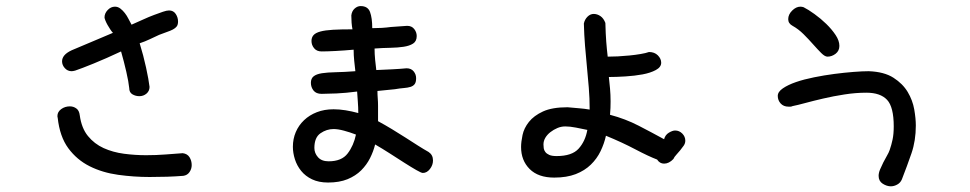

<svg xmlns="http://www.w3.org/2000/svg" viewBox="-20 -621 3259 645"><path d="M173.8 -225.6Q172.9 -227.5 172.9 -231.4Q172.9 -245.1 185.5 -254.4Q198.2 -263.7 214.8 -263.7Q226.6 -263.7 236.3 -256.8Q246.1 -250 248 -233.4Q253.9 -190.4 275.4 -164.1Q296.9 -137.7 328.1 -123.5Q359.4 -109.4 396.5 -104.5Q433.6 -99.6 470.7 -99.6Q504.9 -99.6 536.6 -102.1Q568.4 -104.5 593.8 -106.4Q609.4 -104.5 616.7 -92.8Q624 -81.1 624 -66.4Q624 -53.7 616.7 -43Q609.4 -32.2 595.7 -30.3Q570.3 -28.3 541.5 -27.3Q512.7 -26.4 482.4 -26.4Q429.7 -26.4 377 -33.7Q324.2 -41 281.2 -62.5Q238.3 -84 209.5 -123Q180.7 -162.1 173.8 -225.6ZM232.4 -383.8Q224.6 -381.8 220.7 -381.8Q207 -381.8 197.8 -392.1Q188.5 -402.3 188.5 -415Q188.5 -425.8 196.3 -435.1Q204.1 -444.3 220.7 -452.1L276.4 -475.6Q295.9 -483.4 316.9 -492.7Q337.9 -502 359.4 -510.7Q355.5 -514.6 350.6 -522Q345.7 -529.3 341.3 -537.1Q336.9 -544.9 334 -552.2Q331.1 -559.6 331.1 -562.5Q331.1 -576.2 341.8 -587.4Q352.5 -598.6 366.2 -598.6Q376 -598.6 384.3 -592.3Q392.6 -585.9 399.4 -577.1Q406.2 -568.4 411.6 -557.6Q417 -546.9 421.9 -538.1Q442.4 -546.9 461.4 -555.7Q480.5 -564.5 497.6 -570.8Q514.6 -577.1 527.3 -581.5Q540 -585.9 547.9 -585.9Q562.5 -585.9 570.3 -574.2Q578.1 -562.5 578.1 -548.8Q578.1 -538.1 573.7 -532.2Q569.3 -526.4 561 -522Q552.7 -517.6 541 -513.7Q529.3 -509.8 514.6 -503.9Q500 -497.1 483.4 -489.3Q466.8 -481.4 449.2 -475.6Q461.9 -434.6 470.7 -394Q479.5 -353.5 482.4 -329.1Q482.4 -315.4 472.2 -306.6Q461.9 -297.9 448.2 -297.9Q435.5 -297.9 424.8 -304.2Q414.1 -310.5 414.1 -325.2Q412.1 -345.7 404.3 -379.9Q396.5 -414.1 386.7 -448.2Q336.9 -424.8 294.9 -407.7Q252.9 -390.6 232.4 -383.8Z M1060.5 -448.2Q1043.9 -448.2 1035.2 -459Q1026.4 -469.7 1026.4 -483.4Q1026.4 -495.1 1033.2 -502.9Q1040 -510.7 1056.2 -515.1Q1072.3 -519.5 1098.6 -521Q1125 -522.5 1164.1 -522.5Q1162.1 -532.2 1161.1 -544.9Q1160.2 -557.6 1160.2 -569.3Q1162.1 -584 1171.4 -592.3Q1180.7 -600.6 1191.4 -600.6Q1215.8 -600.6 1223.1 -580.6Q1230.5 -560.5 1230.5 -526.4Q1246.1 -526.4 1262.2 -527.3Q1278.3 -528.3 1293 -530.3L1347.7 -534.2Q1363.3 -534.2 1371.6 -523.4Q1379.9 -512.7 1379.9 -500Q1379.9 -482.4 1367.7 -474.6Q1355.5 -466.8 1335.9 -463.9Q1316.4 -460.9 1291 -460.4Q1265.6 -460 1238.3 -458Q1238.3 -439.5 1240.2 -420.4Q1242.2 -401.4 1244.1 -385.7Q1271.5 -386.7 1298.3 -388.2Q1325.2 -389.6 1345.7 -391.6Q1361.3 -391.6 1369.6 -381.3Q1377.9 -371.1 1377.9 -358.4Q1377.9 -344.7 1373 -338.4Q1368.2 -332 1358.9 -329.1Q1349.6 -326.2 1336.4 -325.2Q1323.2 -324.2 1306.6 -321.3Q1293 -320.3 1277.8 -318.4Q1262.7 -316.4 1248 -315.4Q1248 -302.7 1249 -290.5Q1250 -278.3 1250 -265.6V-213.9Q1273.4 -201.2 1296.9 -187Q1320.3 -172.9 1342.3 -158.7Q1364.3 -144.5 1384.3 -131.8Q1404.3 -119.1 1419.9 -110.4Q1434.6 -100.6 1434.6 -82Q1434.6 -66.4 1424.3 -53.2Q1414.1 -40 1400.4 -40Q1395.5 -40 1378.4 -49.8Q1361.3 -59.6 1338.4 -74.2Q1315.4 -88.9 1289.6 -105.5Q1263.7 -122.1 1240.2 -135.7Q1234.4 -112.3 1223.1 -89.8Q1211.9 -67.4 1193.4 -48.8Q1174.8 -30.3 1147.5 -19Q1120.1 -7.8 1082 -7.8Q1050.8 -7.8 1028.3 -18.6Q1005.9 -29.3 991.7 -46.9Q977.5 -64.5 970.7 -85.9Q963.9 -107.4 963.9 -127.9Q963.9 -154.3 973.6 -177.2Q983.4 -200.2 1001.5 -217.3Q1019.5 -234.4 1044.4 -244.1Q1069.3 -253.9 1100.6 -253.9Q1120.1 -253.9 1141.1 -250.5Q1162.1 -247.1 1183.6 -241.2Q1183.6 -259.8 1182.1 -279.3Q1180.7 -298.8 1179.7 -313.5Q1142.6 -308.6 1110.4 -307.1Q1078.1 -305.7 1060.5 -305.7Q1042 -305.7 1033.2 -316.9Q1024.4 -328.1 1024.4 -342.8Q1024.4 -357.4 1033.7 -364.7Q1043 -372.1 1061.5 -375Q1080.1 -377.9 1107.9 -378.4Q1135.7 -378.9 1173.8 -381.8Q1171.9 -398.4 1169.9 -417Q1168 -435.5 1168 -454.1Q1135.7 -451.2 1106.9 -449.7Q1078.1 -448.2 1060.5 -448.2ZM1175.8 -168.9Q1155.3 -176.8 1135.3 -182.1Q1115.2 -187.5 1100.6 -187.5Q1077.1 -187.5 1056.6 -173.3Q1036.1 -159.2 1036.1 -124Q1036.1 -106.4 1048.3 -92.8Q1060.5 -79.1 1084 -79.1Q1127.9 -79.1 1147.9 -105.5Q1168 -131.8 1175.8 -168.9Z M1941.4 -542Q1944.3 -555.7 1953.6 -564.9Q1962.9 -574.2 1974.6 -574.2Q1986.3 -574.2 1997.1 -566.9Q2007.8 -559.6 2013.7 -543.9Q2014.6 -506.8 2016.6 -481Q2018.6 -455.1 2021.5 -430.7Q2036.1 -430.7 2055.7 -431.6Q2075.2 -432.6 2094.7 -434.6Q2114.3 -436.5 2131.8 -439.5Q2149.4 -442.4 2160.2 -446.3Q2178.7 -446.3 2189.9 -435.1Q2201.2 -423.8 2201.2 -410.2Q2201.2 -395.5 2183.1 -385.7Q2165 -376 2138.7 -371.1Q2112.3 -366.2 2081.5 -364.3Q2050.8 -362.3 2025.4 -362.3Q2027.3 -344.7 2029.3 -323.7Q2031.2 -302.7 2031.2 -280.3Q2031.2 -269.5 2030.8 -258.3Q2030.3 -247.1 2029.3 -235.4Q2081.1 -221.7 2125.5 -198.7Q2169.9 -175.8 2210.9 -153.3Q2214.8 -168 2227.1 -175.3Q2239.3 -182.6 2248 -182.6Q2261.7 -182.6 2272 -172.4Q2282.2 -162.1 2282.2 -148.4Q2282.2 -139.6 2276.9 -131.8Q2271.5 -124 2265.1 -116.2Q2258.8 -108.4 2252 -101.1Q2245.1 -93.8 2242.2 -86.9Q2227.5 -71.3 2210.9 -71.3Q2196.3 -71.3 2187.5 -85Q2159.2 -95.7 2114.7 -119.1Q2070.3 -142.6 2015.6 -165Q2009.8 -138.7 1997.6 -113.3Q1985.4 -87.9 1964.8 -67.9Q1944.3 -47.9 1914.1 -36.1Q1883.8 -24.4 1841.8 -24.4Q1788.1 -24.4 1759.3 -53.2Q1730.5 -82 1730.5 -127Q1730.5 -144.5 1735.4 -167.5Q1740.2 -190.4 1756.8 -211.4Q1773.4 -232.4 1804.2 -246.6Q1835 -260.7 1886.7 -260.7Q1907.2 -258.8 1925.3 -257.3Q1943.4 -255.9 1960.9 -252.9Q1960.9 -291 1958 -326.2Q1955.1 -361.3 1951.7 -396.5Q1948.2 -431.6 1945.3 -467.8Q1942.4 -503.9 1941.4 -542ZM1953.1 -184.6Q1934.6 -188.5 1914.6 -192.4Q1894.5 -196.3 1878.9 -196.3Q1865.2 -196.3 1852.5 -190.9Q1839.8 -185.5 1829.1 -177.2Q1818.4 -168.9 1812 -158.2Q1805.7 -147.5 1805.7 -135.7Q1805.7 -129.9 1806.6 -123Q1807.6 -116.2 1812 -110.4Q1816.4 -104.5 1825.2 -100.6Q1834 -96.7 1849.6 -96.7Q1901.4 -96.7 1923.8 -121.6Q1946.3 -146.5 1953.1 -184.6Z M2642.6 -534.2Q2627.9 -542 2627.9 -556.6Q2627.9 -572.3 2641.1 -585.4Q2654.3 -598.6 2668.9 -598.6Q2671.9 -598.6 2674.3 -598.1Q2676.8 -597.7 2679.7 -596.7Q2695.3 -588.9 2716.3 -573.7Q2737.3 -558.6 2755.9 -540.5Q2774.4 -522.5 2787.1 -503.4Q2799.8 -484.4 2799.8 -466.8Q2799.8 -450.2 2787.1 -440.4Q2774.4 -430.7 2759.8 -430.7Q2751 -430.7 2738.8 -442.9Q2726.6 -455.1 2711.9 -471.7Q2697.3 -488.3 2679.7 -505.9Q2662.1 -523.4 2642.6 -534.2ZM2642.6 -264.6Q2638.7 -262.7 2635.3 -262.7Q2631.8 -262.7 2628.9 -262.7Q2612.3 -262.7 2602.5 -273.4Q2592.8 -284.2 2592.8 -298.8Q2592.8 -312.5 2609.9 -324.2Q2627 -335.9 2653.8 -345.2Q2680.7 -354.5 2714.8 -361.3Q2749 -368.2 2782.7 -372.6Q2816.4 -377 2847.2 -379.4Q2877.9 -381.8 2898.4 -381.8Q2950.2 -379.9 2981.4 -359.9Q3012.7 -339.8 3029.3 -312Q3045.9 -284.2 3051.3 -253.4Q3056.6 -222.7 3056.6 -199.2Q3056.6 -148.4 3042 -106Q3027.3 -63.5 3009.8 -18.6Q3004.9 -6.8 2994.1 -1Q2983.4 4.9 2972.7 4.9Q2959 4.9 2945.3 -3.9Q2931.6 -12.7 2931.6 -30.3Q2931.6 -40 2936.5 -51.8Q2941.4 -63.5 2947.3 -75.2Q2953.1 -86.9 2959.5 -97.7Q2965.8 -108.4 2968.8 -117.2Q2974.6 -133.8 2978.5 -152.3Q2982.4 -170.9 2982.4 -196.3Q2982.4 -261.7 2960 -285.6Q2937.5 -309.6 2890.6 -309.6Q2854.5 -309.6 2816.9 -303.7Q2779.3 -297.9 2745.6 -290Q2711.9 -282.2 2685.1 -274.9Q2658.2 -267.6 2642.6 -264.6Z"/></svg>

Font: Gamja Flower
Style: Regular
Weight: 400
Designer: YoonDesign Inc.
Foundry: YoonDesign Inc.
Version: Version 3.00;build 20171102